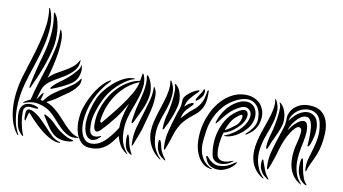

<svg xmlns="http://www.w3.org/2000/svg" viewBox="-77 -962 2053 1150"><g transform="rotate(10 949.5 -387.0)"><path d="M391 -467Q395 -451 392.5 -435Q390 -419 384.5 -405Q379 -391 370.5 -380.5Q362 -370 354 -364Q330 -347 300 -332.5Q270 -318 241 -307Q239 -306 234 -304.5Q229 -303 227 -306Q226 -307 228.5 -311Q231 -315 232 -316Q242 -328 259 -342Q276 -356 289 -364Q293 -367 308.5 -379Q324 -391 340.5 -407.5Q357 -424 371 -441Q385 -458 386 -470Q386 -472 386.5 -472.5Q387 -473 387 -474Q387 -475 388 -475Q390 -474 390.5 -471.5Q391 -469 391 -467ZM203 -548Q189 -487 166 -424.5Q143 -362 117 -308Q115 -303 111.5 -294.5Q108 -286 105 -286Q103 -288 103.5 -296.5Q104 -305 105 -308Q108 -323 113 -346Q118 -369 124.5 -395Q131 -421 137.5 -446Q144 -471 150 -490Q170 -557 176 -622.5Q182 -688 171 -748Q170 -752 170.5 -754Q171 -756 171 -757Q176 -759 180 -751Q192 -735 199 -709.5Q206 -684 208.5 -655.5Q211 -627 209.5 -598.5Q208 -570 203 -548ZM145 -773Q165 -724 163 -668.5Q161 -613 147 -554Q133 -495 112.5 -434.5Q92 -374 75 -315Q64 -278 57.5 -236.5Q51 -195 51 -153.5Q51 -112 59 -73Q67 -34 86 -1Q89 4 85.5 3Q82 2 80 0Q55 -31 42.5 -71.5Q30 -112 27.5 -157Q25 -202 31 -249Q37 -296 49 -338Q67 -397 85.5 -455Q104 -513 118 -568Q132 -623 138.5 -674.5Q145 -726 138 -773Q138 -775 137.5 -777.5Q137 -780 139 -780Q141 -780 142.5 -777.5Q144 -775 145 -773ZM410 -25Q418 -23 416 -20Q414 -17 411 -16Q380 -8 351 -13Q322 -18 303 -32Q278 -50 259.5 -79Q241 -108 224 -134Q223 -136 221 -139.5Q219 -143 220 -145Q222 -148 225.5 -146.5Q229 -145 230 -144Q243 -138 261.5 -125Q280 -112 289 -101Q297 -92 311 -79.5Q325 -67 341.5 -56Q358 -45 376 -36Q394 -27 410 -25ZM442 -47Q447 -46 444.5 -44Q442 -42 438 -42Q406 -36 381 -48.5Q356 -61 334.5 -81.5Q313 -102 292.5 -126Q272 -150 249 -169Q220 -192 177.5 -202Q135 -212 86 -193Q81 -191 82 -194Q83 -197 85 -199Q94 -205 104 -210.5Q114 -216 123 -219Q135 -272 152 -324.5Q169 -377 186 -432Q202 -483 215 -539Q228 -595 226 -658Q226 -664 228 -664Q230 -664 230.5 -661Q231 -658 233 -656Q243 -635 243 -600Q243 -565 237 -524.5Q231 -484 221 -442Q211 -400 201 -366Q221 -387 245.5 -401.5Q270 -416 294.5 -429.5Q319 -443 340 -460Q361 -477 374 -503Q374 -504 374.5 -505Q375 -506 376 -504Q376 -503 376.5 -501Q377 -499 377 -497Q375 -465 358 -443.5Q341 -422 317 -405Q293 -388 265 -373Q237 -358 213 -340Q184 -318 174 -287Q164 -256 157 -226Q162 -233 167.5 -241.5Q173 -250 178 -257.5Q183 -265 187 -269Q191 -273 193 -271Q194 -270 192.5 -264.5Q191 -259 189 -252Q187 -245 185 -238Q183 -231 182 -227Q187 -226 190.5 -226Q194 -226 197 -225Q220 -258 251 -280.5Q282 -303 316 -323Q339 -337 360.5 -353Q382 -369 399 -395Q400 -398 402 -396Q403 -395 402.5 -393.5Q402 -392 403 -389Q404 -368 391 -349Q378 -330 359 -314Q340 -298 320 -285Q300 -272 289 -263Q273 -251 254 -240.5Q235 -230 218 -221Q248 -211 274 -189Q297 -171 317 -148.5Q337 -126 357 -105Q377 -84 397.5 -68Q418 -52 442 -47ZM128 -142Q126 -136 122.5 -125Q119 -114 117 -104Q115 -99 114.5 -94Q114 -89 112 -90Q109 -91 107.5 -98Q106 -105 106 -110Q106 -117 106 -126Q106 -135 107.5 -142.5Q109 -150 113.5 -155Q118 -160 127 -160Q140 -159 155.5 -150.5Q171 -142 187 -128.5Q203 -115 219 -98.5Q235 -82 251 -65Q268 -46 288.5 -26.5Q309 -7 338 1Q342 3 342 4.5Q342 6 337 6Q317 6 296.5 -2.5Q276 -11 256.5 -23.5Q237 -36 220.5 -50Q204 -64 192 -75Q175 -91 158.5 -109Q142 -127 128 -142ZM116 -1Q118 2 115.5 3Q113 4 108 0Q96 -11 86 -26.5Q76 -42 71 -74Q67 -93 65.5 -114.5Q64 -136 69 -153Q74 -170 88 -181.5Q102 -193 129 -193Q136 -193 145 -191Q154 -189 161.5 -186.5Q169 -184 173.5 -180.5Q178 -177 175 -174Q174 -171 164.5 -172Q155 -173 153 -173Q141 -175 129.5 -175.5Q118 -176 109 -173Q100 -170 94.5 -161.5Q89 -153 89 -137Q89 -103 95 -73Q99 -53 103.5 -35.5Q108 -18 116 -1Z M818 -352Q810 -312 791 -272Q772 -232 755 -197Q754 -195 750.5 -190Q747 -185 745 -185Q742 -186 742 -191.5Q742 -197 742 -199Q743 -208 745.5 -220.5Q748 -233 750 -246.5Q752 -260 754.5 -272.5Q757 -285 760 -295Q769 -329 775 -353.5Q781 -378 784 -398Q787 -418 787.5 -436Q788 -454 785 -475Q784 -483 786 -485Q788 -486 791 -483Q794 -480 796 -477Q813 -450 819 -417.5Q825 -385 818 -352ZM842 -419Q855 -400 855 -369Q855 -338 849 -305.5Q843 -273 834 -243Q825 -213 821 -195Q813 -160 799 -125Q785 -90 775 -63Q774 -60 772 -56.5Q770 -53 768 -53Q766 -53 766 -57Q766 -61 766 -64Q763 -119 778 -171.5Q793 -224 810 -278Q820 -311 829 -345.5Q838 -380 837 -421Q837 -425 838 -425ZM748 -436Q687 -411 644.5 -364.5Q602 -318 579 -260Q569 -234 564 -213.5Q559 -193 556 -169Q555 -164 559 -159Q563 -154 567 -159Q585 -181 613 -215Q641 -249 669 -287Q697 -325 719.5 -364Q742 -403 748 -436ZM681 -97Q666 -76 652 -58Q638 -40 621 -26.5Q604 -13 583 -5Q562 3 535 4Q490 6 466.5 -19Q443 -44 434 -80Q425 -116 427.5 -154.5Q430 -193 438 -218Q449 -253 464.5 -284.5Q480 -316 497.5 -341.5Q515 -367 533.5 -385.5Q552 -404 570 -414Q571 -414 574.5 -416Q578 -418 578 -415Q579 -415 577 -412Q575 -409 573 -407Q521 -353 490.5 -285Q460 -217 456 -145Q455 -127 457.5 -106Q460 -85 467.5 -66.5Q475 -48 489 -35.5Q503 -23 527 -23Q546 -23 562 -29.5Q578 -36 592 -46.5Q606 -57 617.5 -69.5Q629 -82 638 -93Q658 -118 675 -145Q675 -165 677.5 -184Q680 -203 685 -222Q688 -236 690.5 -244.5Q693 -253 695.5 -260.5Q698 -268 700.5 -276.5Q703 -285 708 -299Q692 -271 676.5 -246.5Q661 -222 643.5 -199.5Q626 -177 607.5 -155.5Q589 -134 567 -112Q550 -95 539 -101Q528 -107 526 -129Q524 -163 529.5 -195Q535 -227 549 -262Q562 -294 581.5 -324Q601 -354 626.5 -378.5Q652 -403 683 -420.5Q714 -438 749 -444Q751 -455 752.5 -463Q754 -471 755 -479Q757 -490 757 -490Q759 -491 761.5 -488Q764 -485 766 -480Q778 -447 774 -414Q770 -381 759.5 -347Q749 -313 735 -277.5Q721 -242 712 -206Q700 -155 705.5 -100.5Q711 -46 748 -2Q751 2 751 2Q750 3 745 0Q716 -18 701.5 -43.5Q687 -69 681 -97ZM716 -451Q718 -449 715.5 -448Q713 -447 705 -445Q692 -441 673.5 -430Q655 -419 634.5 -402Q614 -385 594 -362.5Q574 -340 559 -314Q544 -287 533.5 -261Q523 -235 516.5 -213.5Q510 -192 507 -176.5Q504 -161 504 -155Q504 -140 504 -123.5Q504 -107 508 -94Q512 -81 522 -74Q532 -67 552 -70Q553 -70 557 -71.5Q561 -73 565 -74.5Q569 -76 572.5 -77Q576 -78 577 -78Q578 -76 575.5 -73Q573 -70 569 -66.5Q565 -63 561.5 -60Q558 -57 557 -56Q532 -41 515 -47Q498 -53 488.5 -69.5Q479 -86 475.5 -108.5Q472 -131 473 -149Q475 -184 484 -218.5Q493 -253 507 -288Q518 -315 540 -343.5Q562 -372 589.5 -396Q617 -420 647 -435.5Q677 -451 705 -452Q715 -452 716 -451ZM775 -2Q777 1 776 2Q773 2 768 0Q765 -2 752 -12Q739 -22 733 -44Q731 -52 729.5 -64.5Q728 -77 728 -88Q728 -99 729.5 -107Q731 -115 734 -115Q737 -115 740.5 -103Q744 -91 745 -88Q748 -74 750.5 -63.5Q753 -53 756 -44Q760 -33 766.5 -19Q773 -5 775 -2Z M998 -333Q990 -299 975.5 -261.5Q961 -224 943 -192Q943 -190 940.5 -185.5Q938 -181 934 -181Q932 -181 931.5 -187Q931 -193 932 -195Q932 -211 936 -237.5Q940 -264 946 -281Q948 -287 952.5 -310Q957 -333 960.5 -361.5Q964 -390 964.5 -416.5Q965 -443 958 -456V-460Q962 -463 967 -458Q980 -447 987.5 -431Q995 -415 998.5 -397.5Q1002 -380 1001.5 -363Q1001 -346 998 -333ZM1037 -337Q1048 -351 1058 -357Q1068 -363 1078 -367Q1079 -367 1083 -368Q1087 -369 1089 -366Q1091 -363 1088 -359Q1085 -355 1083 -353Q1076 -346 1067.5 -337.5Q1059 -329 1052 -321Q1042 -310 1036 -295.5Q1030 -281 1027 -266Q1044 -284 1059.5 -300Q1075 -316 1093 -330Q1116 -347 1133 -374Q1150 -401 1157 -453Q1159 -458 1162 -459Q1165 -460 1165 -452Q1168 -394 1153 -360Q1138 -326 1108 -303Q1092 -291 1076 -277Q1060 -263 1045.5 -246Q1031 -229 1019 -206Q1007 -183 998 -153Q991 -130 984 -109.5Q977 -89 969 -70Q967 -63 963 -63Q960 -64 960 -73Q955 -121 966.5 -168.5Q978 -216 994 -267Q1001 -292 1010.5 -317Q1020 -342 1019 -374Q1019 -385 1028 -397Q1037 -409 1050 -419.5Q1063 -430 1077 -437.5Q1091 -445 1101 -448Q1110 -451 1110 -447Q1110 -443 1104 -437Q1083 -418 1061.5 -392Q1040 -366 1037 -337ZM950 -1Q949 0 948.5 -0.5Q948 -1 943 -4Q913 -26 896 -52Q879 -78 871.5 -105.5Q864 -133 865 -160.5Q866 -188 872 -214Q880 -249 891.5 -283.5Q903 -318 913 -350.5Q923 -383 928 -414.5Q933 -446 928 -475Q928 -477 931 -478Q932 -478 933 -476.5Q934 -475 935 -474Q954 -442 954 -408.5Q954 -375 945 -340.5Q936 -306 922.5 -270.5Q909 -235 901 -199Q891 -153 899.5 -101Q908 -49 946 -8Q948 -5 950 -4Q952 -3 950 -1ZM980 0Q978 0 976 -1L972 -3Q958 -12 947 -22.5Q936 -33 928 -53Q925 -60 923 -71.5Q921 -83 920.5 -93Q920 -103 921.5 -110Q923 -117 927 -116Q930 -116 933.5 -108Q937 -100 939 -92Q941 -81 943.5 -71Q946 -61 950 -53Q961 -28 979 -5Q981 0 980 0ZM1143 -449Q1143 -428 1131 -412Q1119 -396 1102 -385Q1099 -383 1098 -385.5Q1097 -388 1097 -389Q1097 -395 1102 -403.5Q1107 -412 1113.5 -421.5Q1120 -431 1126 -441Q1132 -451 1134 -459Q1137 -464 1140 -459Q1143 -454 1143 -449Z M1449 -408Q1457 -398 1461.5 -383Q1466 -368 1465 -350.5Q1464 -333 1457 -314Q1450 -295 1435 -277Q1406 -243 1371.5 -224.5Q1337 -206 1309 -206Q1292 -206 1309 -212Q1318 -215 1330.5 -221.5Q1343 -228 1357 -237.5Q1371 -247 1385.5 -260Q1400 -273 1412 -290Q1432 -318 1435.5 -344.5Q1439 -371 1425 -385Q1413 -397 1397 -398.5Q1381 -400 1349 -381Q1320 -364 1297 -339Q1274 -314 1254 -286Q1243 -272 1239.5 -272Q1236 -272 1242 -290Q1254 -325 1275.5 -355Q1297 -385 1327 -406Q1349 -421 1367.5 -427Q1386 -433 1401.5 -432Q1417 -431 1429 -424.5Q1441 -418 1449 -408ZM1503 -338Q1499 -314 1490.5 -297.5Q1482 -281 1471.5 -269.5Q1461 -258 1450.5 -251Q1440 -244 1432 -238Q1428 -235 1426 -237Q1424 -239 1429 -244Q1447 -259 1465.5 -284.5Q1484 -310 1485 -341Q1485 -394 1459 -422Q1433 -450 1394 -446.5Q1355 -443 1313 -416Q1286 -399 1265.5 -376.5Q1245 -354 1230 -328.5Q1215 -303 1205.5 -276Q1196 -249 1192 -222Q1188 -196 1184.5 -166Q1181 -136 1184.5 -107Q1188 -78 1203 -51.5Q1218 -25 1250 -6Q1255 -3 1260.5 -2Q1266 -1 1266 0Q1266 2 1261 2.5Q1256 3 1250 1Q1225 -4 1207.5 -19.5Q1190 -35 1179 -55Q1168 -75 1162 -97Q1156 -119 1155 -137Q1149 -216 1177 -293Q1183 -309 1192.5 -329Q1202 -349 1216 -369.5Q1230 -390 1249 -409.5Q1268 -429 1292 -444Q1315 -458 1340 -465Q1365 -472 1390 -471.5Q1415 -471 1437 -462.5Q1459 -454 1476 -437Q1491 -421 1499.5 -396Q1508 -371 1503 -338ZM1412 -374Q1424 -360 1415 -330.5Q1406 -301 1373 -271Q1355 -254 1338 -243.5Q1321 -233 1295 -225Q1284 -187 1281 -150Q1278 -113 1283 -90Q1284 -81 1289.5 -72.5Q1295 -64 1305.5 -59.5Q1316 -55 1333 -56Q1350 -57 1375 -67Q1382 -70 1383.5 -68.5Q1385 -67 1377 -62Q1359 -48 1339 -42.5Q1319 -37 1301.5 -39Q1284 -41 1271.5 -51Q1259 -61 1255 -78Q1247 -113 1248 -151Q1249 -189 1259.5 -226Q1270 -263 1289.5 -295.5Q1309 -328 1338 -351Q1392 -394 1412 -374ZM1402 -55Q1395 -45 1384.5 -35.5Q1374 -26 1360.5 -18.5Q1347 -11 1332.5 -6Q1318 -1 1303 -1Q1277 -1 1254.5 -12.5Q1232 -24 1220 -59Q1218 -63 1218 -66.5Q1218 -70 1220 -70Q1224 -72 1228 -67.5Q1232 -63 1236 -58Q1247 -45 1264.5 -35Q1282 -25 1298 -25Q1328 -25 1350 -34Q1372 -43 1392 -58Q1397 -61 1403.5 -64Q1410 -67 1402 -55ZM1388 -347Q1384 -355 1359 -334Q1336 -316 1322.5 -292.5Q1309 -269 1299 -241Q1318 -250 1334 -261.5Q1350 -273 1364 -284Q1379 -297 1386 -318Q1393 -339 1388 -347Z M1839 -359Q1841 -328 1835 -299.5Q1829 -271 1820 -247Q1818 -242 1813.5 -236Q1809 -230 1805 -232Q1803 -232 1804 -239Q1805 -246 1805 -249Q1806 -260 1806.5 -276.5Q1807 -293 1807 -310Q1807 -327 1805.5 -342.5Q1804 -358 1801 -369Q1792 -401 1772.5 -404.5Q1753 -408 1733 -394Q1713 -380 1695 -355Q1677 -330 1671 -306Q1677 -315 1686.5 -327.5Q1696 -340 1708 -351.5Q1720 -363 1733.5 -370.5Q1747 -378 1759 -377Q1772 -376 1777.5 -363Q1783 -350 1784 -331Q1785 -312 1782 -290Q1779 -268 1775 -249Q1768 -218 1763 -185Q1758 -152 1759.5 -120.5Q1761 -89 1770.5 -59.5Q1780 -30 1803 -5Q1805 -2 1806 0Q1807 2 1801 -1Q1775 -16 1759.5 -36Q1744 -56 1736 -79Q1728 -102 1726.5 -127Q1725 -152 1727 -177Q1731 -213 1739 -240Q1747 -267 1751 -301Q1753 -322 1748 -328.5Q1743 -335 1736 -336Q1726 -337 1713.5 -325.5Q1701 -314 1687.5 -293Q1674 -272 1661.5 -244Q1649 -216 1640 -185Q1632 -154 1620.5 -120.5Q1609 -87 1599 -63Q1595 -54 1593 -54Q1591 -54 1589.5 -58Q1588 -62 1588 -64Q1584 -114 1597 -163Q1610 -212 1627 -262Q1637 -293 1645 -317Q1653 -341 1653 -378Q1653 -394 1661 -411.5Q1669 -429 1684.5 -443.5Q1700 -458 1723 -467Q1746 -476 1775 -475Q1823 -474 1849 -452.5Q1875 -431 1885.5 -398Q1896 -365 1894.5 -326.5Q1893 -288 1886 -252Q1880 -225 1872 -203Q1864 -181 1855 -162Q1846 -143 1838 -126Q1830 -109 1825 -92Q1824 -89 1823 -85.5Q1822 -82 1820 -82Q1818 -82 1817 -86Q1816 -90 1816 -95Q1814 -129 1823 -160.5Q1832 -192 1842 -225.5Q1852 -259 1857 -296Q1862 -333 1853 -378Q1844 -426 1809 -442Q1774 -458 1729 -440Q1723 -437 1713 -431Q1703 -425 1693.5 -415Q1684 -405 1676 -391.5Q1668 -378 1666 -362Q1678 -380 1694 -396Q1710 -412 1728 -421.5Q1746 -431 1764.5 -433Q1783 -435 1801 -426Q1822 -415 1830 -395.5Q1838 -376 1839 -359ZM1635 -332Q1624 -294 1605.5 -257Q1587 -220 1575 -186Q1574 -184 1571.5 -178.5Q1569 -173 1565 -174Q1563 -175 1562.5 -180.5Q1562 -186 1562 -189Q1562 -205 1567.5 -231.5Q1573 -258 1579 -275Q1581 -281 1586.5 -305.5Q1592 -330 1596.5 -359Q1601 -388 1602.5 -415Q1604 -442 1597 -454Q1593 -461 1597 -461Q1600 -461 1605 -456Q1617 -445 1624.5 -429Q1632 -413 1635.5 -395.5Q1639 -378 1638.5 -361Q1638 -344 1635 -332ZM1839 -1Q1837 0 1831 -2Q1828 -3 1826 -4Q1812 -13 1802 -24.5Q1792 -36 1782 -64Q1779 -74 1777.5 -89.5Q1776 -105 1777 -120Q1778 -135 1780.5 -145.5Q1783 -156 1788 -156Q1790 -156 1792.5 -144.5Q1795 -133 1797.5 -118Q1800 -103 1803 -88Q1806 -73 1808 -66Q1813 -51 1818 -36Q1823 -21 1834 -10Q1836 -8 1838 -4.5Q1840 -1 1839 -1ZM1569 1Q1538 -20 1521.5 -45Q1505 -70 1499 -97Q1493 -124 1494.5 -152Q1496 -180 1502 -207Q1510 -243 1522.5 -278.5Q1535 -314 1546.5 -347.5Q1558 -381 1564.5 -413Q1571 -445 1566 -474Q1566 -478 1567 -478Q1569 -478 1572 -473Q1590 -441 1589 -407Q1588 -373 1578 -337.5Q1568 -302 1553.5 -265.5Q1539 -229 1531 -192Q1526 -169 1524.5 -143.5Q1523 -118 1528 -93Q1533 -68 1544.5 -44Q1556 -20 1576 -1Q1580 1 1578 3Q1576 5 1573.5 3.5Q1571 2 1569 1ZM1607 5Q1604 7 1599 2Q1588 -6 1577.5 -15Q1567 -24 1557 -44Q1553 -51 1551 -62Q1549 -73 1549 -83.5Q1549 -94 1550.5 -101Q1552 -108 1555 -108Q1559 -107 1561.5 -97Q1564 -87 1566 -84Q1570 -73 1573 -63.5Q1576 -54 1580 -45Q1586 -31 1592 -21Q1598 -11 1606 -1Q1607 0 1608 2Q1609 4 1607 5Z"/></g></svg>

Font: Akronim
Style: Regular
Weight: 400
Designer: Grzegorz Klimczewski
Foundry: Fonty.PL
Version: Version 1.002